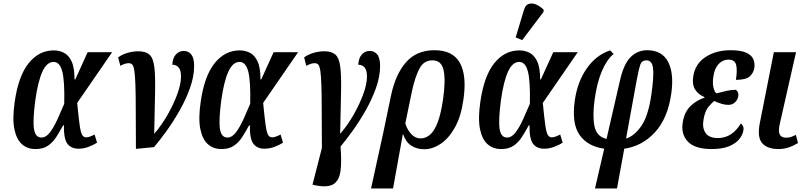

<svg xmlns="http://www.w3.org/2000/svg" viewBox="-20 -830 4556 1082"><path d="M180 10Q135 10 104 -17Q73 -44 61 -102.5Q49 -161 63 -257Q84 -403 142 -474.5Q200 -546 283 -546Q313 -546 339.5 -533Q366 -520 383 -485Q400 -450 400 -382H404L474 -536H612L415 -250Q423 -166 429 -124.5Q435 -83 443 -69.5Q451 -56 466 -56Q476 -56 489 -61Q502 -66 513 -72L527 -26Q507 -13 479 -2.5Q451 8 422 8Q382 8 360.5 -19Q339 -46 340 -124H336Q317 -89 297.5 -58.5Q278 -28 250.5 -9Q223 10 180 10ZM213 -55Q240 -55 262 -84.5Q284 -114 304 -158Q324 -202 342 -245Q345 -373 331 -427Q317 -481 282 -481Q244 -481 219 -426.5Q194 -372 179 -265Q164 -152 171.5 -103.5Q179 -55 213 -55Z M646 -507Q672 -525 702 -533Q732 -541 759 -541Q801 -541 822 -522.5Q843 -504 849.5 -454Q856 -404 854 -313Q852 -222 849 -78H851Q892 -126 925.5 -185Q959 -244 979.5 -300.5Q1000 -357 1000 -399Q1000 -435 986 -450.5Q972 -466 951 -465Q953 -503 971 -523Q989 -543 1016 -543Q1042 -543 1058 -523Q1074 -503 1074 -458Q1074 -399 1050.5 -333.5Q1027 -268 991 -205Q955 -142 916.5 -89Q878 -36 848 -1L746 9Q745 -124 745 -212Q745 -300 743 -353Q741 -406 737 -432Q733 -458 725.5 -466Q718 -474 705 -474Q685 -474 658 -459Z M1228 10Q1183 10 1152 -17Q1121 -44 1109 -102.5Q1097 -161 1111 -257Q1132 -403 1190 -474.5Q1248 -546 1331 -546Q1361 -546 1387.5 -533Q1414 -520 1431 -485Q1448 -450 1448 -382H1452L1522 -536H1660L1463 -250Q1471 -166 1477 -124.5Q1483 -83 1491 -69.5Q1499 -56 1514 -56Q1524 -56 1537 -61Q1550 -66 1561 -72L1575 -26Q1555 -13 1527 -2.5Q1499 8 1470 8Q1430 8 1408.5 -19Q1387 -46 1388 -124H1384Q1365 -89 1345.5 -58.5Q1326 -28 1298.5 -9Q1271 10 1228 10ZM1261 -55Q1288 -55 1310 -84.5Q1332 -114 1352 -158Q1372 -202 1390 -245Q1393 -373 1379 -427Q1365 -481 1330 -481Q1292 -481 1267 -426.5Q1242 -372 1227 -265Q1212 -152 1219.5 -103.5Q1227 -55 1261 -55Z M1761 215 1741 211 1794 4Q1793 -128 1793 -215Q1793 -302 1791 -354Q1789 -406 1785 -432Q1781 -458 1773.5 -466Q1766 -474 1753 -474Q1733 -474 1706 -459L1694 -507Q1720 -525 1750 -533Q1780 -541 1807 -541Q1849 -541 1870 -522.5Q1891 -504 1897.5 -454Q1904 -404 1902 -313Q1900 -222 1897 -78H1899Q1940 -126 1973.5 -185Q2007 -244 2027.5 -300.5Q2048 -357 2048 -399Q2048 -435 2034 -450.5Q2020 -466 1999 -465Q2001 -503 2019 -523Q2037 -543 2064 -543Q2090 -543 2106 -523Q2122 -503 2122 -458Q2122 -399 2099 -334.5Q2076 -270 2040.5 -207.5Q2005 -145 1967 -92.5Q1929 -40 1899 -4Q1906 79 1899 132.5Q1892 186 1860.5 207Q1829 228 1761 215Z M2183 -289Q2208 -410 2267.5 -478.5Q2327 -547 2428 -547Q2532 -547 2571.5 -476Q2611 -405 2592 -272Q2579 -176 2544.5 -113.5Q2510 -51 2464 -20Q2418 11 2371 11Q2329 11 2298 -9Q2267 -29 2252 -73H2250L2195 232H2071L2139 -78ZM2350 -50Q2379 -50 2403.5 -71Q2428 -92 2446.5 -140.5Q2465 -189 2477 -272Q2492 -378 2480 -434Q2468 -490 2417 -490Q2368 -490 2343.5 -443Q2319 -396 2302 -318L2264 -134Q2275 -99 2297.5 -74.5Q2320 -50 2350 -50Z M2804 10Q2759 10 2728 -17Q2697 -44 2685 -102.5Q2673 -161 2687 -257Q2708 -403 2766 -474.5Q2824 -546 2907 -546Q2937 -546 2963.5 -533Q2990 -520 3007 -485Q3024 -450 3024 -382H3028L3098 -536H3236L3039 -250Q3047 -166 3053 -124.5Q3059 -83 3067 -69.5Q3075 -56 3090 -56Q3100 -56 3113 -61Q3126 -66 3137 -72L3151 -26Q3131 -13 3103 -2.5Q3075 8 3046 8Q3006 8 2984.5 -19Q2963 -46 2964 -124H2960Q2941 -89 2921.5 -58.5Q2902 -28 2874.5 -9Q2847 10 2804 10ZM2837 -55Q2864 -55 2886 -84.5Q2908 -114 2928 -158Q2948 -202 2966 -245Q2969 -373 2955 -427Q2941 -481 2906 -481Q2868 -481 2843 -426.5Q2818 -372 2803 -265Q2788 -152 2795.5 -103.5Q2803 -55 2837 -55ZM2923 -604 2886 -619 2933 -775Q2941 -802 2960 -808Q2979 -814 3001.5 -804.5Q3024 -795 3044 -775L3043 -763Z M3333 232 3385 8Q3292 -5 3246.5 -69Q3201 -133 3219 -263Q3234 -368 3286 -443.5Q3338 -519 3418 -546L3438 -526Q3400 -495 3372 -429.5Q3344 -364 3331 -269Q3318 -174 3330.5 -117Q3343 -60 3398 -47L3476 -386Q3497 -473 3535.5 -510Q3574 -547 3627 -547Q3710 -547 3744.5 -482.5Q3779 -418 3763 -303Q3743 -162 3670.5 -84Q3598 -6 3498 8L3457 232ZM3569 -383 3508 -49Q3557 -65 3595.5 -122Q3634 -179 3651 -299Q3666 -405 3660 -447.5Q3654 -490 3623 -490Q3596 -490 3587.5 -463.5Q3579 -437 3569 -383Z M3990 10Q3896 10 3856 -32.5Q3816 -75 3828 -143Q3838 -201 3872.5 -233.5Q3907 -266 3949 -279L3950 -283Q3915 -297 3897 -326Q3879 -355 3887 -401Q3898 -471 3956.5 -509Q4015 -547 4097 -547Q4156 -547 4186.5 -532.5Q4217 -518 4226 -495Q4235 -472 4231 -447Q4226 -418 4204.5 -399Q4183 -380 4127 -380Q4136 -434 4128.5 -464Q4121 -494 4085 -494Q4054 -494 4031 -470.5Q4008 -447 4001 -404Q3994 -365 4000.5 -337.5Q4007 -310 4018 -304Q4047 -312 4074.5 -318Q4102 -324 4127 -324Q4133 -320 4138 -311Q4143 -302 4140 -285Q4136 -266 4121 -252.5Q4106 -239 4085 -239Q4067 -239 4048 -244.5Q4029 -250 4005 -261Q3992 -251 3972.5 -228Q3953 -205 3945 -158Q3936 -111 3955.5 -81.5Q3975 -52 4026 -52Q4105 -52 4155 -134Q4163 -129 4167.5 -118.5Q4172 -108 4169 -94Q4165 -70 4146 -46Q4127 -22 4089 -6Q4051 10 3990 10Z M4367 10Q4304 10 4275 -23.5Q4246 -57 4262 -137L4341 -536H4466L4374 -130Q4365 -91 4374 -72.5Q4383 -54 4410 -54Q4424 -54 4435.5 -57.5Q4447 -61 4465 -70L4477 -24Q4455 -10 4427 0Q4399 10 4367 10Z"/></svg>

Font: Noto Serif ExtraCondensed SemiBold
Style: Italic
Weight: 600
Width: 2
Italic angle: -12°
Designer: Monotype Design Team
Foundry: Monotype Imaging Inc.
Version: Version 2.013